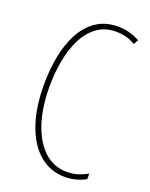

<svg xmlns="http://www.w3.org/2000/svg" viewBox="-139 -798 692 883"><g transform="rotate(20 207.5 -357.0)"><path d="M285 -699Q229 -699 190 -670Q151 -641 127 -592.5Q103 -544 92 -483Q81 -422 81 -357Q81 -255 106.5 -178Q132 -101 178.5 -58Q225 -15 289 -15Q323 -15 349 -24.5Q375 -34 390 -43V-16Q371 -5 344.5 2.5Q318 10 289 10Q218 10 165 -34.5Q112 -79 83 -161.5Q54 -244 54 -358Q54 -429 66.5 -495Q79 -561 106.5 -612.5Q134 -664 178 -694Q222 -724 285 -724Q341 -724 391 -696L378 -673Q354 -688 329.5 -693.5Q305 -699 285 -699Z"/></g></svg>

Font: Noto Sans Lao Looped ExtraCondensed Thin
Style: Regular
Weight: 100
Width: 2
Designer: Mark Frömberg, Ben Mitchell
Foundry: The Fontpad Ltd
Version: Version 1.002; ttfautohint (v1.8.4.7-5d5b)